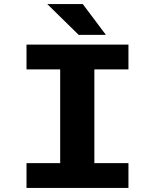

<svg xmlns="http://www.w3.org/2000/svg" viewBox="-20 -918 750 938"><path d="M607.5 -579H441V-121H607.5V0H109.5V-121H274V-579H109.5V-700H607.5ZM497.5 -747.5H364.5L211 -898H384.5Z"/></svg>

Font: League Mono
Style: Bold
Weight: 700
Width: 6
Designer: Tyler Finck
Foundry: The League of Moveable Type / Tyler Finck
Version: Version 2.300;RELEASE